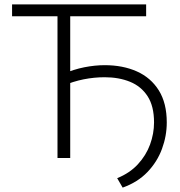

<svg xmlns="http://www.w3.org/2000/svg" viewBox="-20 -720 820 875"><path d="M242 0V-646H35V-700H646V-646H300V0ZM539 135 514 92Q571 69 608.2 28.8Q645.5 -11.5 663.8 -61.2Q682 -111 682 -162Q682 -236 652.8 -281.2Q623.5 -326.5 572.8 -347.2Q522 -368 457 -368Q409 -368 361.2 -358.5Q313.5 -349 264 -328L265 -382Q316 -404 364.5 -413.5Q413 -423 457 -423Q540 -423 603.8 -394.5Q667.5 -366 703.8 -308Q740 -250 740 -162Q740 -100.5 718.2 -41.5Q696.5 17.5 652 64Q607.5 110.5 539 135Z"/></svg>

Font: Geologica Roman Thin
Style: Regular
Weight: 250
Designer: Sindre Bremnes, Frode Helland
Foundry: Monokrom Skriftforlag AS
Version: Version 1.010;gftools[0.9.28]